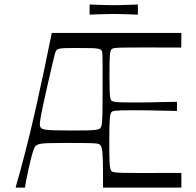

<svg xmlns="http://www.w3.org/2000/svg" viewBox="-20 -849 889 869"><path d="M50.6 0Q99.7 -171.4 139.2 -346.5Q178.7 -521.6 214.4 -700H800.9L800.4 -633.7Q780.1 -633.7 757.6 -633.8Q735.1 -633.8 712.1 -633.9Q689.1 -634 665.6 -634.1Q642.1 -634.1 620 -634.1Q564.4 -634.1 537.1 -633.6Q509.9 -633.1 500.1 -631.8Q490.4 -630.6 486 -627.1Q482.1 -624.3 479.8 -615.6Q477.4 -607 476.4 -583Q475.4 -559 475.4 -509.7Q475.4 -461.4 476.4 -436.9Q477.3 -412.4 479.6 -403.8Q482 -395.1 486 -392.1Q490.4 -389.7 500.6 -388.1Q510.7 -386.4 528.4 -385.9Q546.1 -385.3 572.3 -385.3Q601.9 -385.3 620.5 -385.3Q639.1 -385.3 657.2 -385.8Q675.3 -386.3 703.9 -386.8Q732.6 -387.3 781.1 -388.3V-346.9Q732.6 -347.9 703.9 -348.4Q675.3 -348.9 656.8 -349.4Q638.3 -349.9 619.6 -349.9Q601 -349.9 571.4 -349.9Q545.3 -349.9 527.8 -349.4Q510.3 -348.9 500.3 -347.6Q490.3 -346.4 485.7 -343Q478.9 -338.1 476.7 -308.1Q474.6 -278 474.6 -208.1Q474.6 -150.9 475.6 -123.2Q476.7 -95.4 479.2 -85.9Q481.7 -76.4 485.7 -73.4Q490.4 -70.9 499.9 -69.1Q509.4 -67.3 536.9 -66.7Q564.4 -66 620 -66Q642.1 -66 665.6 -66.1Q689.1 -66.2 712.3 -66.2Q735.4 -66.3 758 -66.4Q780.6 -66.4 800.9 -66.4V0H446.4Q446.4 -59.7 445.9 -96.8Q445.4 -133.9 443.9 -153.6Q442.3 -173.3 439.5 -181.9Q436.7 -190.4 432.3 -194Q428.3 -198 416.9 -199.4Q405.6 -200.9 374.9 -201.5Q344.1 -202.1 281.6 -202.1Q225 -202.1 197.2 -201.1Q169.4 -200 158.9 -197.3Q148.4 -194.6 141.7 -188.9Q136.6 -184.7 130.4 -166.4Q124.3 -148 118.2 -122.9Q112.1 -97.9 106.6 -72.5Q101.1 -47.1 97.5 -27.1Q93.9 -7.1 92.9 0ZM299.1 -258.3Q348.6 -258.3 375.9 -258.9Q403.3 -259.6 415.6 -261.7Q427.9 -263.9 432 -267.1Q435.7 -270 438.1 -276.4Q440.6 -282.9 442 -300.9Q443.4 -318.9 443.9 -355.4Q444.4 -392 444.4 -454.4Q444.4 -515.1 444.4 -548.7Q444.3 -582.3 443.7 -597.3Q443.1 -612.3 441.6 -616.6Q440 -620.8 438 -622.8Q434.7 -626.3 425.8 -628.3Q416.9 -630.4 396.4 -631.1Q375.9 -631.7 336 -631.7Q307.3 -631.7 286.8 -631.5Q266.3 -631.3 254.4 -629.6Q242.6 -628 237.4 -623.7Q234.6 -621.7 232.1 -616.1Q229.7 -610.6 225.7 -594.3Q221.7 -578 213.9 -545.3Q206.1 -512.6 193.3 -455.3Q174.4 -372.4 167.1 -334.7Q159.7 -297 160.3 -281.7Q161.6 -274.4 166.3 -269.4Q171 -264.4 184.4 -262.4Q197.9 -260.3 225.5 -259.3Q253.1 -258.3 299.1 -258.3ZM385.6 -782.7V-828.6Q411.9 -827.6 430.4 -827Q449 -826.4 464.1 -826Q479.1 -825.6 494 -825.6Q509.9 -825.6 524.9 -826Q539.9 -826.4 558.9 -827Q578 -827.6 604.1 -828.6V-782.7Q578 -783.9 558.9 -784.4Q539.9 -784.9 524.4 -785.3Q509 -785.7 493.1 -785.7Q478.3 -785.7 463.6 -785.3Q449 -784.9 430.4 -784.4Q411.9 -783.9 385.6 -782.7Z"/></svg>

Font: Ojuju ExtraLight
Style: Regular
Weight: 200
Designer: Chisaokwu Joboson, Mirko Velimirovic
Foundry: Udi Foundry
Version: Version 1.000